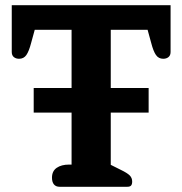

<svg xmlns="http://www.w3.org/2000/svg" viewBox="-20 -715 698 735"><path d="M179 -35Q179 -60 197 -72.5Q215 -85 245 -85H254V-284H109V-378H254V-601H113L99 -550Q91 -519 81 -504.5Q71 -490 53 -490Q41 -490 33 -496.5Q25 -503 25 -516V-695H633V-516Q633 -503 625 -496.5Q617 -490 605 -490Q587 -490 577 -504.5Q567 -519 559 -550L545 -601H404V-378H549V-284H404V-84L442 -65Q467 -53 476.5 -43.5Q486 -34 486 -20Q486 -10 482 -5Q478 0 467 0H208Q194 0 186.5 -9Q179 -18 179 -35Z"/></svg>

Font: Maitree
Style: Bold
Weight: 700
Designer: CadsonDemak Team
Foundry: CadsonDemak
Version: Version 1.002